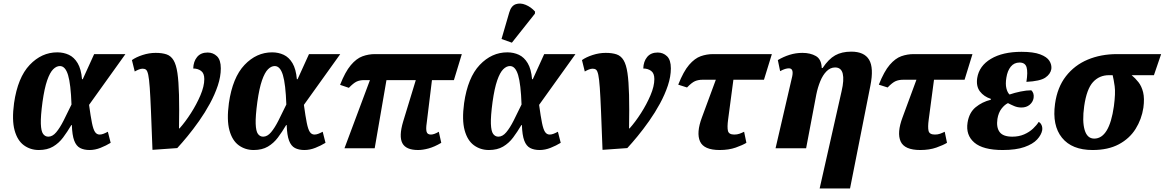

<svg xmlns="http://www.w3.org/2000/svg" viewBox="-20 -844 6630 1093"><path d="M201 10Q153 10 116 -17Q79 -44 63 -102.5Q47 -161 60 -257Q81 -403 149 -474.5Q217 -546 306 -546Q342 -546 372 -532Q402 -518 422 -484.5Q442 -451 447 -393H451L516 -536H694L487 -247Q496 -181 503.5 -144Q511 -107 521 -92.5Q531 -78 547 -78Q557 -78 568 -82Q579 -86 594 -94L610 -31Q584 -15 552.5 -2.5Q521 10 490 10Q458 10 436 -1.5Q414 -13 402.5 -43.5Q391 -74 389 -132H386Q363 -93 339 -61Q315 -29 282 -9.5Q249 10 201 10ZM255 -66Q279 -66 300 -91Q321 -116 342 -157.5Q363 -199 387 -249Q383 -365 367.5 -416.5Q352 -468 321 -468Q301 -468 282.5 -449.5Q264 -431 248.5 -386.5Q233 -342 222 -264Q211 -182 212.5 -139.5Q214 -97 225.5 -81.5Q237 -66 255 -66Z M731 -502Q755 -519 792 -531Q829 -543 866 -543Q903 -543 928 -534.5Q953 -526 968 -501Q983 -476 990 -428.5Q997 -381 999 -304Q1001 -227 999 -113H1002Q1035 -150 1067 -200Q1099 -250 1121 -301.5Q1143 -353 1143 -394Q1143 -427 1124.5 -440.5Q1106 -454 1080 -454Q1081 -494 1102 -519.5Q1123 -545 1162 -545Q1193 -545 1215 -524Q1237 -503 1237 -455Q1237 -408 1220 -357Q1203 -306 1175 -254.5Q1147 -203 1113.5 -155.5Q1080 -108 1047.5 -68.5Q1015 -29 989 -1L848 9Q843 -124 839.5 -209.5Q836 -295 832.5 -344.5Q829 -394 824 -417.5Q819 -441 811.5 -447Q804 -453 792 -453Q782 -453 770.5 -448.5Q759 -444 747 -437Z M1424 10Q1376 10 1339 -17Q1302 -44 1286 -102.5Q1270 -161 1283 -257Q1304 -403 1372 -474.5Q1440 -546 1529 -546Q1565 -546 1595 -532Q1625 -518 1645 -484.5Q1665 -451 1670 -393H1674L1739 -536H1917L1710 -247Q1719 -181 1726.5 -144Q1734 -107 1744 -92.5Q1754 -78 1770 -78Q1780 -78 1791 -82Q1802 -86 1817 -94L1833 -31Q1807 -15 1775.5 -2.5Q1744 10 1713 10Q1681 10 1659 -1.5Q1637 -13 1625.5 -43.5Q1614 -74 1612 -132H1609Q1586 -93 1562 -61Q1538 -29 1505 -9.5Q1472 10 1424 10ZM1478 -66Q1502 -66 1523 -91Q1544 -116 1565 -157.5Q1586 -199 1610 -249Q1606 -365 1590.5 -416.5Q1575 -468 1544 -468Q1524 -468 1505.5 -449.5Q1487 -431 1471.5 -386.5Q1456 -342 1445 -264Q1434 -182 1435.5 -139.5Q1437 -97 1448.5 -81.5Q1460 -66 1478 -66Z M1941 0 2086 -388H2053Q2028 -388 2010 -379.5Q1992 -371 1966 -344L1916 -361Q1945 -435 1977 -473Q2009 -511 2043.5 -523.5Q2078 -536 2114 -536H2609L2564 -388H2439L2409 -143Q2404 -110 2408.5 -94Q2413 -78 2433 -78Q2451 -78 2478 -94L2492 -31Q2453 -8 2420 1Q2387 10 2360 10Q2291 10 2270.5 -29Q2250 -68 2275 -152L2347 -388H2180L2113 0Z M2763 10Q2715 10 2678 -17Q2641 -44 2625 -102.5Q2609 -161 2622 -257Q2643 -403 2711 -474.5Q2779 -546 2868 -546Q2904 -546 2934 -532Q2964 -518 2984 -484.5Q3004 -451 3009 -393H3013L3078 -536H3256L3049 -247Q3058 -181 3065.5 -144Q3073 -107 3083 -92.5Q3093 -78 3109 -78Q3119 -78 3130 -82Q3141 -86 3156 -94L3172 -31Q3146 -15 3114.5 -2.5Q3083 10 3052 10Q3020 10 2998 -1.5Q2976 -13 2964.5 -43.5Q2953 -74 2951 -132H2948Q2925 -93 2901 -61Q2877 -29 2844 -9.5Q2811 10 2763 10ZM2817 -66Q2841 -66 2862 -91Q2883 -116 2904 -157.5Q2925 -199 2949 -249Q2945 -365 2929.5 -416.5Q2914 -468 2883 -468Q2863 -468 2844.5 -449.5Q2826 -431 2810.5 -386.5Q2795 -342 2784 -264Q2773 -182 2774.5 -139.5Q2776 -97 2787.5 -81.5Q2799 -66 2817 -66ZM2894 -601 2835 -622 2879 -773Q2890 -811 2916 -820Q2942 -829 2972.5 -816.5Q3003 -804 3026 -778L3025 -766Z M3293 -502Q3317 -519 3354 -531Q3391 -543 3428 -543Q3465 -543 3490 -534.5Q3515 -526 3530 -501Q3545 -476 3552 -428.5Q3559 -381 3561 -304Q3563 -227 3561 -113H3564Q3597 -150 3629 -200Q3661 -250 3683 -301.5Q3705 -353 3705 -394Q3705 -427 3686.5 -440.5Q3668 -454 3642 -454Q3643 -494 3664 -519.5Q3685 -545 3724 -545Q3755 -545 3777 -524Q3799 -503 3799 -455Q3799 -408 3782 -357Q3765 -306 3737 -254.5Q3709 -203 3675.5 -155.5Q3642 -108 3609.5 -68.5Q3577 -29 3551 -1L3410 9Q3405 -124 3401.5 -209.5Q3398 -295 3394.5 -344.5Q3391 -394 3386 -417.5Q3381 -441 3373.5 -447Q3366 -453 3354 -453Q3344 -453 3332.5 -448.5Q3321 -444 3309 -437Z M4077 10Q3987 10 3965 -39Q3943 -88 3976 -176L4055 -390H3979Q3955 -390 3936.5 -382Q3918 -374 3891 -346L3841 -362Q3871 -438 3903 -475Q3935 -512 3969 -524Q4003 -536 4039 -536H4374L4329 -390H4155L4125 -164Q4119 -120 4124 -99Q4129 -78 4160 -78Q4176 -78 4189 -82.5Q4202 -87 4216 -94L4229 -31Q4208 -18 4168.5 -4Q4129 10 4077 10Z M4646 229 4771 -325Q4786 -389 4777.5 -424.5Q4769 -460 4734 -460Q4707 -460 4685.5 -438.5Q4664 -417 4649.5 -381.5Q4635 -346 4627 -306L4569 0H4395L4490 -410Q4499 -455 4471 -455Q4461 -455 4449.5 -451.5Q4438 -448 4421 -439L4408 -502Q4440 -521 4475 -532Q4510 -543 4548 -543Q4593 -543 4624.5 -525Q4656 -507 4658 -457H4663Q4697 -508 4734.5 -529Q4772 -550 4826 -550Q4900 -550 4927.5 -504Q4955 -458 4935 -357L4819 229Z M5219 10Q5129 10 5107 -39Q5085 -88 5118 -176L5197 -390H5121Q5097 -390 5078.5 -382Q5060 -374 5033 -346L4983 -362Q5013 -438 5045 -475Q5077 -512 5111 -524Q5145 -536 5181 -536H5516L5471 -390H5297L5267 -164Q5261 -120 5266 -99Q5271 -78 5302 -78Q5318 -78 5331 -82.5Q5344 -87 5358 -94L5371 -31Q5350 -18 5310.5 -4Q5271 10 5219 10Z M5688 10Q5576 10 5526.5 -32.5Q5477 -75 5488 -146Q5497 -203 5534 -233.5Q5571 -264 5620 -276L5621 -281Q5581 -294 5558.5 -323.5Q5536 -353 5543 -400Q5554 -469 5621 -509Q5688 -549 5795 -549Q5863 -549 5901.5 -534.5Q5940 -520 5954 -497.5Q5968 -475 5965 -451Q5960 -422 5930.5 -402Q5901 -382 5823 -378Q5832 -434 5824 -461Q5816 -488 5784 -488Q5753 -488 5734 -464.5Q5715 -441 5709 -402Q5703 -366 5709 -341.5Q5715 -317 5727 -306Q5756 -316 5790 -323Q5824 -330 5851 -330Q5868 -314 5864 -286Q5860 -263 5841.5 -247.5Q5823 -232 5795 -232Q5773 -232 5754 -240Q5735 -248 5718 -257Q5699 -248 5681.5 -225.5Q5664 -203 5658 -167Q5651 -119 5670.5 -92.5Q5690 -66 5743 -66Q5780 -66 5810 -79Q5840 -92 5861 -112Q5882 -132 5893 -150Q5903 -145 5909 -132.5Q5915 -120 5913 -103Q5908 -76 5884 -50Q5860 -24 5812 -7Q5764 10 5688 10Z M6200 10Q6082 10 6025.5 -60Q5969 -130 5986 -253Q5999 -347 6048 -410Q6097 -473 6172 -504.5Q6247 -536 6339 -536H6590L6549 -416H6422Q6443 -399 6461 -376Q6479 -353 6487.5 -318.5Q6496 -284 6489 -231Q6479 -165 6444.5 -110Q6410 -55 6349 -22.5Q6288 10 6200 10ZM6209 -55Q6295 -55 6321 -239Q6331 -314 6325.5 -353Q6320 -392 6314 -416H6293Q6238 -416 6202 -376.5Q6166 -337 6152 -240Q6140 -154 6154.5 -104.5Q6169 -55 6209 -55Z"/></svg>

Font: Noto Serif SemiCondensed ExtraBold
Style: Italic
Weight: 800
Width: 4
Italic angle: -12°
Designer: Monotype Design Team
Foundry: Monotype Imaging Inc.
Version: Version 2.014; ttfautohint (v1.8.4.7-5d5b)